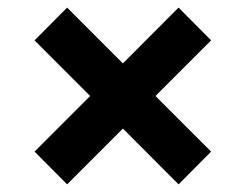

<svg xmlns="http://www.w3.org/2000/svg" viewBox="-20 -555 640 500"><path d="M445 -74.9 529.8 -160.2 384.9 -305 529.8 -449.9 445 -535.2 300.1 -389.9 154.8 -535.2 70 -449.9 214.8 -305 70 -160.2 154.8 -74.9 300.1 -220.2Z"/></svg>

Font: Margiela Mono Bold
Style: Regular
Weight: 700
Designer: Mike Abbink, Paul van der Laan, Pieter van Rosmalen
Foundry: Bold Monday
Version: Version 2.003 2021